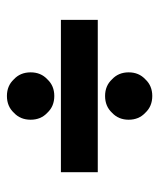

<svg xmlns="http://www.w3.org/2000/svg" viewBox="27 -553 458 552"><g transform="rotate(90 256.0 -277.0)"><path d="M208 -370.1Q188 -388.7 188 -418Q188 -447.3 208 -465.8Q226.6 -485.8 255.9 -485.8Q285.6 -485.8 304.2 -465.8Q324.2 -447.3 324.2 -418Q324.2 -388.7 304.2 -370.1Q285.6 -350.1 255.9 -350.1Q226.6 -350.1 208 -370.1ZM475.1 -329.1V-223.1H37.1V-329.1ZM208 -87.9Q188 -106.4 188 -136.2Q188 -165.5 208 -184.1Q226.6 -204.1 255.9 -204.1Q285.6 -204.1 304.2 -184.1Q324.2 -165.5 324.2 -136.2Q324.2 -106.4 304.2 -87.9Q285.6 -67.9 255.9 -67.9Q226.6 -67.9 208 -87.9Z"/></g></svg>

Font: D-DIN-PRO SemiBold
Style: Bold
Weight: 600
Designer: datto
Foundry: CyberFei
Version: Version 1.000;hotconv 1.0.109;makeotfexe 2.5.65596